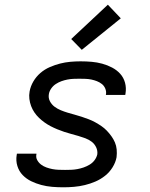

<svg xmlns="http://www.w3.org/2000/svg" viewBox="-20 -789 640 817"><path d="M250 8Q225 8 201.5 6Q178 4 155.5 -2Q133 -8 112.5 -18Q92 -28 76.5 -44Q61 -60 54 -82.5Q47 -105 51 -129L52 -135H135V-133Q132 -119 138.5 -107.5Q145 -96 155 -88.5Q165 -81 177.5 -76.5Q190 -72 203 -69.5Q216 -67 229.5 -66.5Q243 -66 257 -66Q270 -66 283 -66.5Q296 -67 309.5 -69.5Q323 -72 336 -76.5Q349 -81 361.5 -88.5Q374 -96 382.5 -107.5Q391 -119 394 -132Q396 -148 389 -162.5Q382 -177 370 -186Q358 -195 343.5 -200.5Q329 -206 313.5 -210.5Q298 -215 283 -219Q268 -223 253 -228Q238 -233 223.5 -239Q209 -245 195.5 -252Q182 -259 169.5 -268Q157 -277 146 -287.5Q135 -298 126.5 -310.5Q118 -323 112.5 -337.5Q107 -352 105 -368Q103 -384 106 -400Q110 -422 122 -442.5Q134 -463 152 -478.5Q170 -494 192 -503.5Q214 -513 235.5 -518.5Q257 -524 279 -526Q301 -528 323 -528Q347 -528 370 -526Q393 -524 415 -518Q437 -512 457 -501.5Q477 -491 491.5 -475Q506 -459 512 -437Q518 -415 514 -391L513 -385H430L431 -387Q433 -400 428 -412Q423 -424 413.5 -431.5Q404 -439 392.5 -443.5Q381 -448 369 -450.5Q357 -453 343.5 -453.5Q330 -454 317 -454Q305 -454 292.5 -453.5Q280 -453 267 -450.5Q254 -448 241.5 -443.5Q229 -439 217.5 -431.5Q206 -424 198 -412.5Q190 -401 188 -389Q185 -372 192.5 -358Q200 -344 212 -335Q224 -326 238.5 -320Q253 -314 268 -309.5Q283 -305 298 -301Q313 -297 328 -292Q343 -287 357.5 -281.5Q372 -276 385.5 -268.5Q399 -261 411.5 -252.5Q424 -244 434.5 -233Q445 -222 454 -209.5Q463 -197 469 -183Q475 -169 476.5 -153Q478 -137 476 -120Q472 -98 459 -77Q446 -56 427 -41Q408 -26 386 -16.5Q364 -7 341 -1.5Q318 4 295 6Q272 8 250 8ZM328 -577 283 -623 439 -769 494 -711Z"/></svg>

Font: Iosevka Extended Oblique
Style: Regular
Weight: 400
Width: 7
Italic angle: -9°
Monospace: yes
Designer: Belleve Invis
Foundry: Belleve Invis
Version: Version 32.0.1; ttfautohint (v1.8.4)